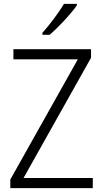

<svg xmlns="http://www.w3.org/2000/svg" viewBox="-20 -967 530 987"><path d="M375 -939V-947H309C282 -902 237 -842 198 -798V-788H235C281 -827 345 -896 375 -939ZM457 0V-52H101L448 -670V-714H49V-662H380L33 -44V0Z"/></svg>

Font: Noto Sans Malayalam SemiCondensed Light
Style: Regular
Weight: 300
Width: 4
Designer: Jelle Bosma - Monotype Design Team
Foundry: Monotype Imaging Inc.
Version: Version 2.104